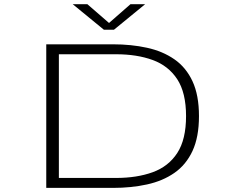

<svg xmlns="http://www.w3.org/2000/svg" viewBox="-20 -916 1140 936"><path d="M205.5 0V-700H530.5Q620 -700 696.5 -683.2Q773 -666.5 830 -627Q887 -587.5 918.5 -519.8Q950 -452 950 -350Q950 -248 918.5 -180.2Q887 -112.5 830 -73Q773 -33.5 696.5 -16.8Q620 0 530.5 0ZM267 -48.5H545.5Q647.5 -48.5 724.5 -76.5Q801.5 -104.5 844.2 -170.2Q887 -236 887 -350Q887 -464 844 -529.8Q801 -595.5 724.2 -623.5Q647.5 -651.5 545.5 -651.5H267ZM334.5 -895.5H406L511.5 -804L616 -895.5H687.5L535.5 -771H486.5Z"/></svg>

Font: Trispace Expanded ExtraLight
Style: Regular
Weight: 200
Width: 7
Designer: Tyler Finck
Foundry: Etcetera Type Company
Version: Version 1.210; ttfautohint (v1.8.3)